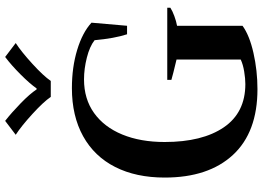

<svg xmlns="http://www.w3.org/2000/svg" viewBox="-157 -852 1019 745"><g transform="rotate(-90 352.5 -479.5)"><path d="M202 -928 256 -969Q288 -944 324.5 -908.5Q361 -873 378 -847H382Q400 -873 436 -909Q472 -945 504 -969L558 -928Q524 -906 477 -863Q430 -820 411 -792H349Q330 -820 283 -863Q236 -906 202 -928ZM36 -350Q36 -461 77 -542Q118 -623 196.5 -666.5Q275 -710 383 -710Q464 -710 531.5 -689.5Q599 -669 637 -634L625 -496H592Q576 -545 569 -622Q545 -641 501.5 -652Q458 -663 417 -663Q341 -663 286.5 -624Q232 -585 203 -514.5Q174 -444 174 -350Q174 -204 231 -120.5Q288 -37 399 -37Q420 -37 447.5 -41.5Q475 -46 494 -55V-304Q435 -318 415 -324V-340H695V-328Q683 -320 662.5 -312.5Q642 -305 625 -302V-48Q588 -21 519.5 -5.5Q451 10 379 10Q212 10 124 -85Q36 -180 36 -350Z"/></g></svg>

Font: Trirong SemiBold
Style: Regular
Weight: 600
Designer: Katatrad Team
Foundry: CadsonDemak
Version: Version 1.000